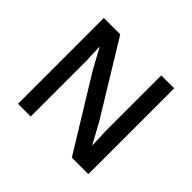

<svg xmlns="http://www.w3.org/2000/svg" viewBox="-154 -852 1044 1044"><g transform="rotate(45 368.0 -330.0)"><path d="M639.2 -660.2V0H512.2L256.8 -416L192.9 -533.2H191.9L195.8 -425.8V0H98.1V-660.2H224.1L478 -245.1L543 -126H543.9L540 -233.9V-660.2Z"/></g></svg>

Font: Work Sans Medium
Style: Regular
Weight: 500
Designer: Wei Huang
Foundry: Wei Huang
Version: Version 2.012